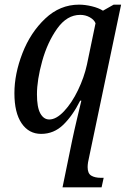

<svg xmlns="http://www.w3.org/2000/svg" viewBox="-20 -566 552 826"><path d="M290 40Q299 -3 311 -53.5Q323 -104 330 -133H325Q293 -69 252.5 -29.5Q212 10 157 10Q104 10 73 -35.5Q42 -81 42 -165Q42 -248 76.5 -337Q111 -426 174.5 -486Q238 -546 320 -546Q346 -546 375 -539Q404 -532 423 -520L469 -546H501L364 107Q357 135 357 153Q357 180 372.5 189.5Q388 199 415 199H426L417 240H249ZM354 -288 391 -466Q385 -481 366.5 -491.5Q348 -502 325 -502Q268 -502 226 -443Q184 -384 161.5 -303Q139 -222 139 -160Q139 -104 153.5 -78Q168 -52 192 -52Q222 -52 255.5 -87.5Q289 -123 315.5 -178Q342 -233 354 -288Z"/></svg>

Font: Noto Serif Narrow
Style: Italic
Weight: 400
Width: 4
Italic angle: -12°
Designer: Monotype Design Team
Foundry: Monotype Imaging Inc.
Version: Version 1.001